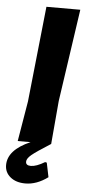

<svg xmlns="http://www.w3.org/2000/svg" viewBox="-61 -678 423 909"><g transform="rotate(5 150.5 -224.0)"><path d="M201 0Q133 43 111.5 61Q90 79 90 94Q90 112 114 112Q140 112 180 88L188 90L202 158Q149 197 95 197Q51 197 24 175Q-3 153 -3 118Q-3 46 103 0H42L74 -191L122 -645H283L219 -206Z"/></g></svg>

Font: Alegreya Sans SC ExtraBold
Style: Italic
Weight: 800
Italic angle: -7°
Designer: Juan Pablo del Peral
Foundry: Huerta Tipografica
Version: Version 2.007